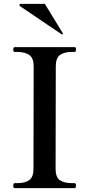

<svg xmlns="http://www.w3.org/2000/svg" viewBox="-20 -978 464 998"><path d="M56 0Q49 0 49 -13Q49 -26 56 -26H70Q111 -26 132.5 -42Q154 -58 154 -100L155 -633Q155 -676 132.5 -692Q110 -708 70 -708H56Q49 -708 49 -720Q49 -733 56 -733H367Q372 -733 373.5 -730Q375 -727 375 -720Q375 -708 367 -708H354Q313 -708 291.5 -692Q270 -676 270 -633L269 -100Q269 -57 291 -41.5Q313 -26 354 -26H367Q375 -26 375 -13Q375 0 367 0ZM300 -800 303 -799Q305 -799 306 -800.5Q307 -802 307 -803L306 -806L213 -958H88Q85 -958 83 -956Q81 -954 81 -952Q81 -948 84 -946Z"/></svg>

Font: Shippori Mincho SemiBold
Style: Regular
Weight: 600
Designer: FONTDASU
Foundry: FONTDASU / Google Inc. / but / Adobe
Version: Version 3.110; ttfautohint (v1.8.3)